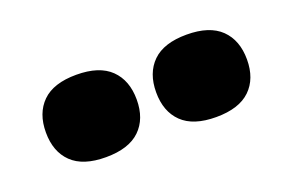

<svg xmlns="http://www.w3.org/2000/svg" viewBox="-43 -934 686 450"><g transform="rotate(-20 300.0 -709.0)"><path d="M437.5 -606.5Q380.5 -606.5 352.5 -633.8Q324.5 -661 324.5 -709Q324.5 -757 352.5 -784.5Q380.5 -812 437.5 -812Q494.5 -812 522.8 -784.5Q551 -757 551 -709Q551 -661 522.8 -633.8Q494.5 -606.5 437.5 -606.5ZM162.5 -606.5Q105.5 -606.5 77.5 -633.8Q49.5 -661 49.5 -709Q49.5 -757 77.5 -784.5Q105.5 -812 162.5 -812Q219.5 -812 247.8 -784.5Q276 -757 276 -709Q276 -661 247.8 -633.8Q219.5 -606.5 162.5 -606.5Z"/></g></svg>

Font: Encode Sans SmExp Black
Style: Regular
Weight: 900
Width: 6
Designer: Multiple Designers
Foundry: Impallari Type
Version: Version 3.002; ttfautohint (v1.8.3) -l 8 -r 50 -G 200 -x 14 